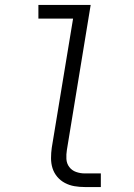

<svg xmlns="http://www.w3.org/2000/svg" viewBox="-20 -755 540 775"><path d="M323 0Q301 0 280.5 -3.5Q260 -7 242 -16.5Q224 -26 211 -41.5Q198 -57 192 -76Q186 -95 186 -116.5Q186 -138 189 -159L275 -680H135V-735H346L250 -150Q247 -132 248 -113.5Q249 -95 259.5 -81Q270 -67 287 -61Q304 -55 322 -55H387V0Z"/></svg>

Font: Iosevka SS18 Light
Style: Italic
Weight: 300
Italic angle: -9°
Monospace: yes
Designer: Belleve Invis
Foundry: Belleve Invis
Version: Version 25.1.1; ttfautohint (v1.8.4)